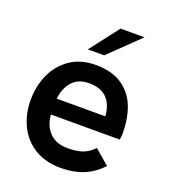

<svg xmlns="http://www.w3.org/2000/svg" viewBox="-129 -783 775 882"><g transform="rotate(20 258.5 -342.0)"><path d="M32.7 -241.2Q32.7 -308.1 58.3 -365.7Q84 -423.3 135.3 -458.7Q186.5 -494.1 259.8 -494.1Q341.3 -494.1 391.1 -459Q440.9 -423.8 461.9 -367.2Q482.9 -310.5 482.9 -240.7Q482.9 -230 481.4 -220.9Q480 -211.9 479.5 -209.5H143.1Q147.5 -155.8 179.2 -123Q210.9 -90.3 267.6 -90.3Q310.5 -90.3 339.6 -100.3Q368.7 -110.4 394.5 -137.2L466.8 -75.2Q425.3 -32.2 377.7 -13.2Q330.1 5.9 268.6 5.9Q192.4 5.9 139.2 -27.8Q85.9 -61.5 59.3 -117.7Q32.7 -173.8 32.7 -241.2ZM380.9 -287.1Q377 -343.8 346.9 -374.3Q316.9 -404.8 259.8 -404.8Q207.5 -404.8 178.5 -372.6Q149.4 -340.3 143.1 -287.1ZM200.2 -548.8 309.1 -689.9H425.8L280.3 -548.8Z"/></g></svg>

Font: Acari Sans SemiBold
Style: Regular
Weight: 600
Designer: Alfredo Marco Pradil and Stefan Peev
Foundry: Hanken Design Co.
Version: Version 1.045;January 11, 2019;FontCreator 11.5.0.2425 64-bi